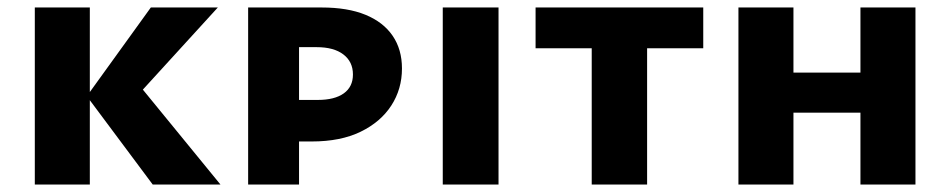

<svg xmlns="http://www.w3.org/2000/svg" viewBox="-20 -493 2539 513"><path d="M388 0 212 -236 383 -473H562L311 -198L327 -296L569 0ZM73 0V-473H220V0Z M643 0V-473H839Q909 -473 956.5 -453.5Q1004 -434 1029 -397.5Q1054 -361 1054 -310Q1054 -255 1025.5 -211Q997 -167 943.5 -141Q890 -115 813 -115H713V-226H829Q874 -226 898.5 -243.5Q923 -261 923 -294Q923 -328 897.5 -347.5Q872 -367 826 -367H779V0Z M1163 0V-473H1312V0Z M1561 0V-473H1709V0ZM1411 -364V-473H1859V-364Z M2279 0V-473H2426V0ZM1953 0V-473H2100V0ZM2006 -192V-299H2371V-192Z"/></svg>

Font: Ysabeau SC ExtraBold
Style: Regular
Weight: 800
Designer: Christian Thalmann (Catharsis Fonts)
Version: Version 2.001;gftools[0.9.30]; featfreeze: smcp